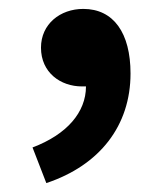

<svg xmlns="http://www.w3.org/2000/svg" viewBox="-20 -198 365 431"><path d="M84 213C204 173 273 84 273 -33C273 -124 235 -178 167 -178C115 -178 72 -144 72 -91C72 -35 116 -4 164 -4C167 -4 170 -4 173 -4C173 54 130 104 53 133Z"/></svg>

Font: Noto Sans CJK JP Bold
Style: Regular
Weight: 700
Designer: Ryoko NISHIZUKA (kana & ideographs); Paul D. Hunt (Latin, Greek & Cyrillic); Wenlong ZHANG (bopomofo); Sandoll Communica
Foundry: Adobe Systems Incorporated
Version: Version 1.004;PS 1.004;hotconv 1.0.82;makeotf.lib2.5.63406